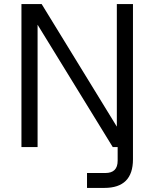

<svg xmlns="http://www.w3.org/2000/svg" viewBox="-20 -720 756 940"><path d="M556 67V0H532L164 -599V0H85V-700H184L552 -100V-700H631V60Q631 200 491 200H406V127H496Q556 127 556 67Z"/></svg>

Font: MedMera Sans
Style: Regular
Weight: 400
Designer: Kasper Nordkvist
Foundry: UNCUT.wtf
Version: Version 1.300